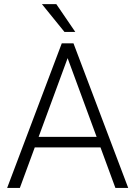

<svg xmlns="http://www.w3.org/2000/svg" viewBox="-20 -924 665 944"><path d="M547.4 0 474.1 -199.2H150.9L77.6 0H15.1L283.7 -710.9H341.3L610.4 0ZM169.9 -251H455.1L312.5 -638.2ZM256.8 -903.8 350.1 -767.1H296.9L186 -903.8Z"/></svg>

Font: Vazirmatn UI FD ExtraLight
Style: Regular
Weight: 200
Designer: Saber Rastikerdar
Foundry: Saber Rastikerdar
Version: Version 33.003